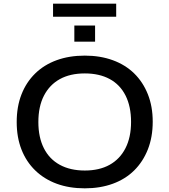

<svg xmlns="http://www.w3.org/2000/svg" viewBox="-20 -1017 923 1046"><path d="M442 9Q357 9 289 -16Q221 -41 172 -88.5Q123 -136 97 -202.5Q71 -269 71 -352Q71 -436 97 -502.5Q123 -569 171.5 -616.5Q220 -664 288.5 -689Q357 -714 442 -714Q526 -714 594.5 -689Q663 -664 711 -617Q759 -570 785.5 -503.5Q812 -437 812 -354Q812 -270 785.5 -203Q759 -136 711 -88.5Q663 -41 594.5 -16Q526 9 442 9ZM442 -88Q521 -88 577 -119Q633 -150 663.5 -209.5Q694 -269 694 -353Q694 -437 664 -496.5Q634 -556 577.5 -586.5Q521 -617 442 -617Q362 -617 306 -586Q250 -555 219.5 -496Q189 -437 189 -352Q189 -269 219 -209.5Q249 -150 306 -119Q363 -88 442 -88ZM269 -926V-997H613V-926ZM385 -790V-878H498V-790Z"/></svg>

Font: Nunito Sans 10pt SemiExpanded SemiBold
Style: Regular
Weight: 600
Width: 6
Designer: Vernon Adams
Foundry: Vernon Adams
Version: Version 3.101;gftools[0.9.27]